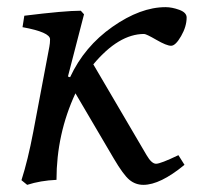

<svg xmlns="http://www.w3.org/2000/svg" viewBox="-20 -508 553 537"><path d="M479 -74 496 -47Q428 9 381 9Q359 9 342 -5Q325 -19 298 -65L191 -247Q138 -133 138 -5Q93 -3 56 9L40 -4Q58 -60 73 -139L118 -377Q120 -387 120 -398Q120 -418 43 -432L48 -464Q161 -478 206 -478L215 -468L170 -294L176 -292Q216 -378 294.5 -433Q373 -488 443 -488Q461 -488 481.5 -480.5Q502 -473 502 -459Q502 -434 486.5 -407Q471 -380 458.5 -380Q446 -380 417.5 -396.5Q389 -413 383 -413Q312 -413 241 -328L390 -74Q404 -50 416.5 -50Q429 -50 479 -74Z"/></svg>

Font: Poly
Style: Italic
Weight: 400
Italic angle: -10°
Designer: Nicolas Silva
Foundry: Jose Nicolas Silva Schwarzenberg
Version: Version 1.003